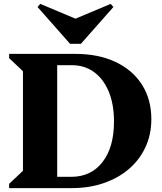

<svg xmlns="http://www.w3.org/2000/svg" viewBox="-20 -967 833 987"><path d="M27 0V-22L98 -89V-601L27 -668V-690H367Q486 -690 574 -648.5Q662 -607 710 -531.5Q758 -456 758 -354Q758 -276 728 -211Q698 -146 643.5 -99Q589 -52 514 -26Q439 0 349 0ZM348 -632H274V-58H346Q448 -58 507 -134Q566 -210 566 -342Q566 -431 539 -496Q512 -561 463.5 -596.5Q415 -632 348 -632ZM187 -947 368 -871 549 -947 563 -931 396 -742H340L173 -931Z"/></svg>

Font: Platypi
Style: Bold
Weight: 700
Designer: David Sargent
Foundry: Bolt Cutter Type
Version: Version 1.200; ttfautohint (v1.8.4.7-5d5b)